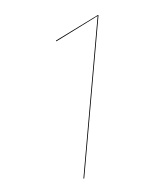

<svg xmlns="http://www.w3.org/2000/svg" viewBox="-39 -762 406 479"><g transform="rotate(5 164.0 -522.5)"><path d="M189 -727.1V-317.9H187V-725.1L89.8 -652.8L88.9 -654.8L187 -727.1Z"/></g></svg>

Font: Fira Sans Compressed Two
Style: Regular
Weight: 100
Width: 1
Designer: Carrois Corporate & Edenspiekermann AG
Foundry: Carrois Corporate GbR & Edenspiekermann AG
Version: Version 4.203;PS 004.203;hotconv 1.0.88;makeotf.lib2.5.64775